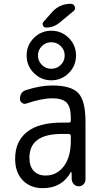

<svg xmlns="http://www.w3.org/2000/svg" viewBox="-20 -980 540 1010"><path d="M293.9 -861.3Q262.7 -835 222.7 -835Q210.9 -835 206.1 -845.7Q201.2 -856.4 209 -865.2L252.9 -915Q292 -960 352.5 -960Q367.2 -960 373 -945.8Q378.9 -931.6 367.2 -921.9ZM299.8 -737.3Q279.3 -757.8 250 -757.8Q220.7 -757.8 200.2 -737.3Q179.7 -716.8 179.7 -688Q179.7 -659.2 200.2 -638.7Q220.7 -618.2 250 -618.2Q279.3 -618.2 299.8 -638.7Q320.3 -659.2 320.3 -688Q320.3 -716.8 299.8 -737.3ZM158.2 -595.7Q120.1 -633.8 120.1 -688Q120.1 -742.2 158.2 -780.3Q196.3 -818.4 250 -818.4Q303.7 -818.4 341.8 -780.3Q379.9 -742.2 379.9 -688Q379.9 -633.8 341.8 -595.7Q303.7 -557.6 250 -557.6Q196.3 -557.6 158.2 -595.7ZM304.7 -275.4Q134.8 -275.4 134.8 -150.4Q134.8 -105.5 157.2 -81.1Q179.7 -56.6 219.7 -56.6Q278.3 -56.6 315.4 -105Q352.5 -153.3 352.5 -240.2V-263.7Q352.5 -274.4 341.8 -275.4ZM205.1 9.8Q139.6 9.8 99.6 -31.7Q59.6 -73.2 59.6 -144.5Q59.6 -235.4 121.1 -285.2Q182.6 -335 304.7 -335H341.8Q352.5 -335 352.5 -345.7V-360.4Q352.5 -417 330.6 -439.9Q308.6 -462.9 254.9 -462.9Q200.2 -462.9 119.1 -435.5Q107.4 -430.7 96.2 -438.5Q85 -446.3 85 -459Q85 -497.1 119.1 -506.8Q193.4 -530.3 254.9 -530.3Q354.5 -530.3 392.1 -490.2Q429.7 -450.2 429.7 -339.8V-36.1Q429.7 -21.5 419.4 -10.7Q409.2 0 394 0Q378.9 0 368.7 -10.7Q358.4 -21.5 357.4 -36.1L356.4 -74.2Q356.4 -75.2 355.5 -75.2Q353.5 -75.2 352.5 -74.2Q305.7 9.8 205.1 9.8Z"/></svg>

Font: Rounded-X Mgen+ 2m regular
Style: Regular
Weight: 400
Designer: [Source Han Sans]
Ryoko NISHIZUKA  (kana & ideographs); Paul D. Hunt (Latin, Greek & Cyrillic); Wenlong ZHANG  (bopomofo
Version: Version 1.059.20150602